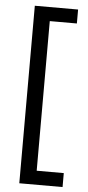

<svg xmlns="http://www.w3.org/2000/svg" viewBox="-59 -752 436 946"><g transform="rotate(5 158.5 -279.0)"><path d="M288 160H74V-718H288V-649H154V91H288Z"/></g></svg>

Font: Noto Sans Condensed
Style: Regular
Weight: 400
Width: 3
Version: Version 2.013